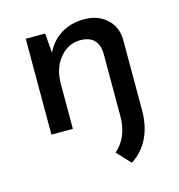

<svg xmlns="http://www.w3.org/2000/svg" viewBox="-97 -515 746 801"><g transform="rotate(-15 276.5 -115.0)"><path d="M375 200.2 320.3 141.6Q378.9 90.8 378.9 -1V-274.4Q377 -309.6 357.9 -329.1Q338.9 -348.6 300.8 -349.6Q246.1 -349.6 210 -305.7Q173.8 -261.7 173.8 -194.3V0H81.1V-414.1H165L171.9 -329.1Q193.4 -376 236.3 -402.8Q279.3 -429.7 337.9 -429.7Q395.5 -429.7 433.6 -395.5Q471.7 -361.3 472.7 -305.7V-2Q472.7 66.4 448.2 117.7Q423.8 168.9 375 200.2Z"/></g></svg>

Font: Josefin Sans CFJ
Style: Regular
Weight: 400
Designer: Santiago Orozco
Foundry: Typemade
Version: Version 2.000